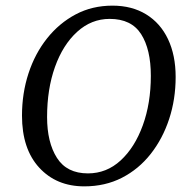

<svg xmlns="http://www.w3.org/2000/svg" viewBox="-20 -648 648 681"><path d="M279 13Q180 13 119 -53.5Q58 -120 58 -238Q58 -317 81 -387.5Q104 -458 147 -512Q190 -566 248.5 -597Q307 -628 379 -628Q448 -628 498.5 -597Q549 -566 576 -509Q603 -452 603 -375Q603 -296 580 -226Q557 -156 514.5 -102Q472 -48 412.5 -17.5Q353 13 279 13ZM292 -33Q358 -33 408 -79Q458 -125 486.5 -203.5Q515 -282 515 -379Q515 -473 480.5 -527Q446 -581 369 -581Q304 -581 253.5 -535Q203 -489 175 -410.5Q147 -332 147 -233Q147 -143 182 -88Q217 -33 292 -33Z"/></svg>

Font: Lisu Bosa
Style: Italic
Weight: 400
Italic angle: -19°
Designer: David Morse, Annie Olsen, Victor Gaultney, Frank Grießhammer (Latin)
Foundry: SIL International
Version: Version 2.000